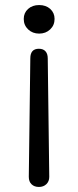

<svg xmlns="http://www.w3.org/2000/svg" viewBox="-20 -520 310 760"><path d="M74 -445Q74 -469 91 -484.5Q108 -500 135 -500Q162 -500 179 -484.5Q196 -469 196 -445Q196 -420 178.5 -403.5Q161 -387 135 -387Q109 -387 91.5 -403.5Q74 -420 74 -445ZM94 180 100 -289Q100 -327 134 -327Q151 -327 160 -317Q169 -307 169 -289L175 180Q175 198 163.5 209Q152 220 134 220Q116 220 105 209.5Q94 199 94 180Z"/></svg>

Font: Kodchasan
Style: Regular
Weight: 400
Version: Version 1.000; ttfautohint (v1.6)